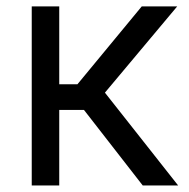

<svg xmlns="http://www.w3.org/2000/svg" viewBox="-20 -565 577 585"><path d="M76.7 -545.5H160.5V-308.2H215.9L411.9 -545.5H519.9L299.7 -282.7L522.7 0H414.8L235.8 -230.1H160.5V0H76.7Z"/></svg>

Font: Interop
Style: Regular
Weight: 400
Designer: Rasmus Andersson, Google, Jang Haemin
Foundry: jhaemin
Version: Version 1.008